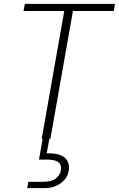

<svg xmlns="http://www.w3.org/2000/svg" viewBox="-20 -720 616 995"><path d="M196 0 313 -663H102L109 -700H576L570 -663H358L241 0ZM121 255 127 222H204Q248 222 270.5 204Q293 186 296 159Q299 133 282 120Q265 107 222 107H182L202 -7H237L222 75Q263 73 289.5 82.5Q316 92 328 111.5Q340 131 337 158Q335 185 318 207Q301 229 273.5 242Q246 255 209 255Z"/></svg>

Font: DM Sans 18pt ExtraLight
Style: Italic
Weight: 250
Italic angle: -10°
Designer: Colophon Foundry, Jonny Pinhorn
Foundry: Colophon Foundry
Version: Version 4.004;gftools[0.9.30]